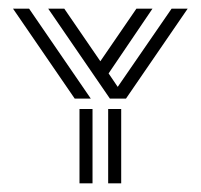

<svg xmlns="http://www.w3.org/2000/svg" viewBox="-20 -422 462 442"><path d="M233 -195 91 -402H128L211 -281L294 -402H331L230 -253L251 -222L375 -402H412L270 -195ZM152 -195 10 -402H47L189 -195ZM229 0V-171H259V0ZM163 0V-171H193V0Z"/></svg>

Font: Zen Tokyo Zoo
Style: Regular
Weight: 400
Designer: Yoshimichi Ohira
Foundry: A-1 Corp ZenFonts
Version: Version 1.002; ttfautohint (v1.8.3)